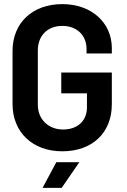

<svg xmlns="http://www.w3.org/2000/svg" viewBox="-20 -728 618 934"><path d="M283 8C427 8 524 -80 524 -221V-375H278V-274H403V-206C403 -139 356 -98 287 -98C216 -98 164 -147 164 -218V-483C164 -554 211 -602 283 -602C356 -602 401 -554 401 -490V-468H524V-494C524 -616 427 -708 283 -708C138 -708 41 -617 41 -480V-222C41 -85 138 8 283 8ZM187 186H280L366 61H254Z"/></svg>

Font: Vanilla Cream
Style: Bold
Weight: 700
Designer: Jeremy Tribby, Jinavaṁso
Foundry: Tribby Type
Version: Version 1.422;Glyphs 3.1.2 (3151)